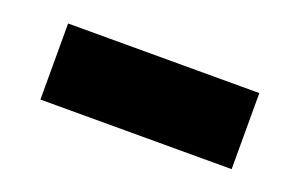

<svg xmlns="http://www.w3.org/2000/svg" viewBox="-37 -473 588 376"><g transform="rotate(20 257.0 -285.0)"><path d="M57.5 -205V-363.5H456V-205Z"/></g></svg>

Font: Encode Sans SC SemiExpanded ExtraBold
Style: Regular
Weight: 800
Width: 6
Designer: Multiple Designers
Foundry: Impallari Type
Version: Version 3.002